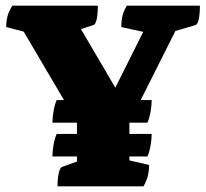

<svg xmlns="http://www.w3.org/2000/svg" viewBox="-20 -661 731 681"><path d="M184 0Q184 -29 188.5 -47.5Q193 -66 200 -69L253 -88V-106H166Q166 -125 170 -147.5Q174 -170 181 -186H253V-226H166Q166 -245 170 -267.5Q174 -290 181 -306H207L64 -549L2 -565Q2 -585 6.5 -603Q11 -621 24 -641H327Q327 -612 323 -593Q319 -574 311 -572L267 -558L389 -350L488 -548L410 -565Q410 -585 414 -603Q418 -621 430 -641H689Q689 -612 685 -593Q681 -574 673 -572L602 -551L479 -306H518Q518 -287 514 -264.5Q510 -242 503 -226H439V-186H518Q518 -167 514 -144.5Q510 -122 503 -106H439V-92L509 -76Q509 -57 505 -39.5Q501 -22 489 0Z"/></svg>

Font: Petrona Black
Style: Regular
Weight: 900
Designer: Ringo R. Seeber
Foundry: Ringo R. Seeber
Version: Version 2.001; ttfautohint (v1.8.3)